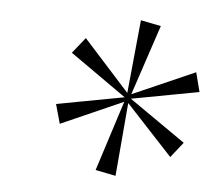

<svg xmlns="http://www.w3.org/2000/svg" viewBox="-36 -800 476 425"><g transform="rotate(5 202.0 -587.0)"><path d="M235 -413 190 -422 240 -578 102 -517 90 -560 240 -588 115 -676 143 -711 245 -598 261 -761 306 -752 254 -596 393 -657 404 -614 254 -586 379 -499 352 -465 249 -576Z"/></g></svg>

Font: Noto Serif Display Condensed ExtraLight
Style: Italic
Weight: 200
Width: 3
Italic angle: -12°
Designer: Monotype Design Team
Foundry: Monotype Imaging Inc.
Version: Version 2.009